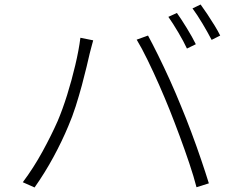

<svg xmlns="http://www.w3.org/2000/svg" viewBox="-20 -826 1040 843"><path d="M756.8 -769Q775.9 -742.2 800 -702.9Q824.2 -663.6 839.8 -631.8L800.8 -612.8Q786.6 -643.6 762.9 -683.6Q739.3 -723.6 719.2 -752ZM860.8 -806.2Q874.5 -787.6 890.9 -762.9Q907.2 -738.3 922.4 -713.6Q937.5 -689 946.8 -669.9L909.2 -650.9Q891.6 -684.6 868.9 -722.7Q846.2 -760.7 825.2 -789.1ZM232.9 -293.9Q254.4 -344.2 274.7 -408.9Q294.9 -473.6 310.5 -539.8Q326.2 -606 333 -660.2L389.2 -648.9Q385.3 -634.8 381.6 -620.8Q377.9 -606.9 374 -591.8Q369.1 -570.8 360.4 -533.7Q351.6 -496.6 339.4 -451.2Q327.1 -405.8 312.3 -359.1Q297.4 -312.5 279.8 -272Q252.4 -206.1 214.4 -136Q176.3 -65.9 131.8 -2.9L80.1 -25.9Q127.4 -88.9 167 -161.4Q206.5 -233.9 232.9 -293.9ZM725.1 -342.8Q704.6 -394 679.2 -451.9Q653.8 -509.8 627.9 -562.7Q602.1 -615.7 580.1 -651.9L629.9 -669.9Q648.9 -634.8 674.3 -583.5Q699.7 -532.2 726.1 -473.9Q752.4 -415.5 774.9 -359.9Q796.4 -308.6 819.8 -246.1Q843.3 -183.6 863.5 -123.8Q883.8 -64 897 -21L842.8 -3.9Q831.1 -49.8 811.3 -108.6Q791.5 -167.5 768.8 -228.8Q746.1 -290 725.1 -342.8Z"/></svg>

Font: Source Han Sans CN Light
Style: Regular
Weight: 300
Designer: Ryoko NISHIZUKA  (kana, bopomofo & ideographs); Paul D. Hunt (Latin, Greek & Cyrillic); Sandoll Communications , Soo-you
Foundry: Adobe
Version: Version 2.000;hotconv 1.0.107;makeotfexe 2.5.65593